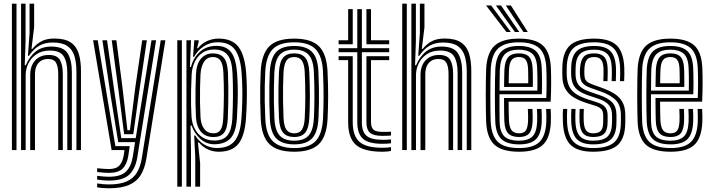

<svg xmlns="http://www.w3.org/2000/svg" viewBox="-20 -820 3890 1049"><path d="M397.6 0V-426.7Q397.6 -476.9 386.9 -513Q376.2 -549.1 348.3 -568.4Q320.5 -587.7 269 -587.7Q223.7 -587.7 193 -569.3Q162.2 -550.9 138.3 -515.1H132.5L141.5 -638.2V-800H166.5V-670.9L152 -552.7H156.6Q179.8 -581 207.7 -595.2Q235.5 -609.5 276.9 -609.5Q335.1 -609.5 366.6 -588Q398.1 -566.6 410.3 -526.8Q422.4 -487 422.4 -431.6V0ZM45.1 0V-800H70.1V0ZM145 0V-411.4Q145 -443.5 157 -467.9Q169.1 -492.2 191.8 -506Q214.4 -519.7 246.2 -519.7Q292.2 -519.7 307.7 -492.3Q323.1 -464.9 323.1 -417.1V0H298.1V-415.6Q298.1 -454.9 286.7 -476.3Q275.4 -497.7 242.6 -497.7Q220 -497.7 204 -487.8Q187.9 -477.9 179.5 -459.2Q171.1 -440.4 171.1 -414V0ZM95.1 0V-800H119.7V-594.8L115.2 -463.9H121Q141.9 -513.2 176.4 -539.6Q210.9 -566 261.6 -565.6Q327.6 -564.9 350.1 -527.9Q372.6 -490.9 372.6 -425.1V0H347.7V-421.9Q347.7 -480.7 328 -512.3Q308.3 -543.8 252.4 -543.8Q209.7 -543.8 180.2 -524.4Q150.7 -505 135.5 -474.3Q120.2 -443.6 120.2 -409.2V0Z M574.3 208.7Q557.7 208.7 539.4 207.1Q521.1 205.5 510.8 203.1V182.2Q525.5 184.8 543 186.3Q560.4 187.7 574.3 187.7Q634.7 187.7 671.5 171.5Q708.4 155.3 727.8 123.2Q747.2 91.1 754.9 43.6L858.2 -600H883.6L779.5 47.7Q771 99.4 749.5 135.3Q727.9 171.2 686 190Q644.1 208.7 574.3 208.7ZM574.3 124.6Q562.8 124.6 547.3 123.4Q531.7 122.2 510.8 119.8V99.2Q533.6 101.3 548.3 102.4Q562.9 103.6 574.3 103.6Q615.7 103.6 633.2 83.3Q650.7 63.1 656.4 26.7L660 0H589.9L488.6 -600H513.9L610.3 -21.7H688.8L681 30.8Q673.7 77.5 650.1 101.1Q626.6 124.6 574.3 124.6ZM574.3 166.6Q561.7 166.6 544.5 165.3Q527.4 163.9 510.8 161.4V140.8Q529.6 143.1 545.9 144.4Q562.3 145.7 574.3 145.7Q639 145.7 667.8 118.1Q696.6 90.4 705.6 35.1L717.9 -43.5H625.9L585.7 -289.6L539.5 -600H564.9L606.8 -307.1L642.6 -65.2H721.6L807.7 -600H832.9L730.2 39.3Q720.1 101.3 686.3 134Q652.6 166.6 574.3 166.6ZM658.2 -86.9 627.7 -324 590.5 -600H615.8L649.3 -339.9L676.2 -108.7H689.8L719.5 -344.2L756.9 -600H782.3L740.5 -318.7L708.3 -86.9Z M1046.8 200V38.7L1040.8 -79.9H1046.7Q1065.2 -48.5 1096.8 -29.9Q1128.5 -11.3 1165.1 -11.3Q1230.6 -11.3 1261.7 -49.4Q1292.8 -87.4 1299.1 -172.8Q1302.3 -219.2 1303.4 -260.1Q1304.6 -301.1 1303.8 -340.8Q1303 -380.6 1299.9 -423.3Q1293.2 -509.3 1263.2 -549.2Q1233.2 -589.2 1169.1 -589.2Q1127.7 -589.2 1093.7 -567Q1059.7 -544.9 1040.3 -509.6H1034.6L1041.6 -600H1065.3V-591.6L1056.7 -556.7H1061.7Q1081.4 -581.9 1110.9 -595.5Q1140.4 -609.1 1174.6 -609.1Q1247.6 -609.1 1282.3 -564.7Q1316.9 -520.4 1324.8 -423Q1328 -381.7 1328.6 -341.5Q1329.3 -301.3 1328.1 -260.1Q1327 -218.9 1324 -174.1Q1317.1 -77.3 1282.6 -34.2Q1248.1 9 1174.8 9Q1143 9 1114.9 -4.1Q1086.8 -17.3 1067.1 -41.5H1061.3L1073.4 71.5V200ZM948.6 200V-600H973.6V200ZM998.6 200V-600H1023.5L1017.7 -454L1023.3 -453.8Q1035.8 -503.6 1071.8 -536.5Q1107.7 -569.4 1162.2 -569.4Q1215.9 -569.4 1242.5 -535Q1269 -500.7 1275.2 -423.2Q1278.3 -381.4 1278.9 -341.9Q1279.6 -302.4 1278.4 -261.3Q1277.3 -220.1 1274.4 -172.9Q1269.1 -97.3 1240.4 -65.4Q1211.6 -33.5 1155 -31.8Q1109.4 -30.7 1076.3 -59.6Q1043.1 -88.5 1026.6 -134.1H1020.9L1023.5 4.1V200ZM1150.7 -52.1Q1200.8 -52.1 1223.4 -81.3Q1246 -110.5 1249.4 -173.5Q1252.3 -232.5 1252.8 -293.5Q1253.4 -354.5 1250.3 -422Q1246.9 -489.9 1223.3 -519.7Q1199.7 -549.5 1149.4 -549.5Q1111.8 -549.5 1085.2 -531.1Q1058.7 -512.7 1044 -482Q1029.4 -451.3 1027.1 -414.2Q1025 -368.5 1024 -327.3Q1023.1 -286.1 1023.7 -249.6Q1024.4 -213.1 1026.4 -181.1Q1029.3 -144.8 1044.6 -115.6Q1059.9 -86.4 1086.8 -69.3Q1113.7 -52.1 1150.7 -52.1ZM1147.2 -71.3Q1101.9 -71.3 1077.5 -100.7Q1053.2 -130 1050.5 -180.9Q1048.7 -219.1 1048.1 -257.8Q1047.5 -296.5 1048.3 -335.7Q1049 -374.9 1050.7 -414.5Q1053.6 -471.6 1078.5 -500Q1103.5 -528.3 1143.1 -528.3Q1182.7 -528.3 1202.8 -504.4Q1222.9 -480.5 1225.5 -423Q1227.2 -383 1227.5 -343.1Q1227.8 -303.2 1227.2 -261.4Q1226.5 -219.6 1224.7 -173.9Q1222.5 -118 1203.8 -94.6Q1185.1 -71.3 1147.2 -71.3ZM1147.1 -91.6Q1173.2 -91.6 1185.4 -111.1Q1197.6 -130.6 1199.7 -174.7Q1203 -242.7 1203.2 -300.7Q1203.4 -358.8 1200.5 -423Q1198.4 -467.7 1185.1 -488.1Q1171.7 -508.4 1143.1 -508.4Q1112.2 -508.4 1095.2 -483.1Q1078.2 -457.8 1075.4 -414.1Q1073.6 -378.9 1072.9 -339.6Q1072.1 -300.3 1072.8 -259.8Q1073.4 -219.3 1075.4 -180.3Q1077.8 -139.4 1096 -115.5Q1114.2 -91.6 1147.1 -91.6Z M1587.4 9Q1494.7 9 1451.9 -32.7Q1409.2 -74.3 1404.6 -170.2Q1402.3 -220.1 1401.6 -263.3Q1400.8 -306.4 1401.6 -347.3Q1402.3 -388.2 1404.4 -430.5Q1409.5 -524.8 1451.3 -566.9Q1493.1 -609 1587.4 -609Q1680.8 -609 1722.8 -567Q1764.9 -525 1769.5 -430.2Q1773 -354.3 1772.8 -293.2Q1772.6 -232.2 1769.7 -170.1Q1764.7 -74.2 1722.3 -32.6Q1679.8 9 1587.4 9ZM1587.4 -11.1Q1668.2 -11.1 1704.2 -48.9Q1740.3 -86.7 1744.7 -171.4Q1747.7 -233 1747.9 -292.1Q1748.1 -351.2 1744.6 -429.2Q1740.6 -513.1 1704.5 -551Q1668.5 -588.9 1587.4 -588.9Q1506.1 -588.9 1469.9 -551.1Q1433.7 -513.3 1429.3 -428.5Q1427.5 -391 1426.6 -351.7Q1425.8 -312.5 1426.4 -268.1Q1427.1 -223.7 1429.5 -170.4Q1433.7 -82.1 1472.5 -46.6Q1511.2 -11.1 1587.4 -11.1ZM1587.4 -31.2Q1522.7 -31.2 1490.3 -62.9Q1457.9 -94.7 1454.2 -173.4Q1452.3 -217.5 1451.6 -261Q1450.9 -304.5 1451.5 -346.1Q1452.2 -387.8 1454 -426.3Q1458.1 -501.5 1488.4 -535.2Q1518.8 -568.8 1587.4 -568.8Q1652 -568.8 1684 -537.2Q1716 -505.7 1719.6 -429.1Q1721.8 -379.7 1722.5 -336.5Q1723.2 -293.2 1722.5 -253.4Q1721.9 -213.6 1720 -174.4Q1716.1 -97 1685.1 -64.1Q1654.2 -31.2 1587.4 -31.2ZM1587.4 -51.3Q1641.1 -51.3 1666.4 -79.8Q1691.7 -108.3 1695.1 -175.2Q1697.6 -226.9 1697.9 -289.6Q1698.2 -352.2 1694.9 -425.9Q1691.8 -493.1 1666 -520.9Q1640.3 -548.7 1587.4 -548.7Q1533.3 -548.7 1508 -520.3Q1482.7 -492 1479 -425.5Q1477.4 -391.6 1476.7 -352.3Q1475.9 -313.1 1476.4 -268.6Q1476.9 -224.1 1479.2 -174.2Q1482.4 -106.5 1508.6 -78.9Q1534.8 -51.3 1587.4 -51.3ZM1587.4 -71.5Q1547 -71.5 1526.9 -95Q1506.8 -118.5 1504.2 -175.4Q1502.2 -220.7 1501.5 -261.9Q1500.8 -303.1 1501.5 -343.1Q1502.2 -383.1 1504 -424.4Q1507 -480.3 1526.3 -504.4Q1545.7 -528.5 1587.4 -528.5Q1626.8 -528.5 1647.1 -505.6Q1667.3 -482.7 1669.9 -425.2Q1672.9 -356.8 1673 -295.1Q1673 -233.4 1670.1 -176.2Q1667.3 -119.7 1647.8 -95.6Q1628.3 -71.5 1587.4 -71.5ZM1587.4 -91.6Q1616.9 -91.6 1629.9 -112.3Q1643 -133.1 1645.1 -177.5Q1647.7 -231 1648 -290.3Q1648.3 -349.6 1645 -424Q1643.2 -467.8 1629.8 -488.1Q1616.5 -508.4 1587.4 -508.4Q1557.5 -508.4 1544.4 -487.9Q1531.3 -467.3 1528.9 -423.1Q1527.1 -383.3 1526.5 -345.1Q1525.8 -307 1526.5 -265.9Q1527.1 -224.9 1529.1 -176.2Q1531.1 -130.4 1545.1 -111Q1559.2 -91.6 1587.4 -91.6Z M2069.3 -34.4Q1993.5 -34.4 1962.8 -62.1Q1932.1 -89.7 1932.1 -151.9V-534.8H1830V-556.5H1932.1V-770H1957.1V-556.5H2106.3V-534.8H1957.1V-151.9Q1957.1 -100.7 1982.2 -78.5Q2007.3 -56.2 2069.3 -56.2Q2080.8 -56.2 2092.3 -56.6Q2103.8 -57.1 2116.3 -58.1V-37.2Q2106.3 -35.7 2094.9 -35.1Q2083.4 -34.4 2069.3 -34.4ZM2069.3 9Q1967.8 9 1925 -28.3Q1882.2 -65.7 1882.2 -151.9V-491.3H1830V-513.1H1907.2V-151.9Q1907.2 -78 1943.7 -45.3Q1980.3 -12.7 2069.3 -12.7Q2083.8 -12.7 2095.4 -13.5Q2107.1 -14.3 2116.3 -16.3V4.7Q2098.6 9 2069.3 9ZM2069.3 -77.7Q2020.9 -77.7 2001.4 -94.9Q1982 -112 1982 -151.9V-513.1H2106.3V-491.3H2007V-151.9Q2007 -123.5 2020.6 -111.5Q2034.3 -99.5 2069.3 -99.5Q2089.4 -99.5 2100.8 -99.7Q2112.3 -99.9 2116.3 -100.5V-79.6Q2108.6 -78.8 2097.5 -78.3Q2086.5 -77.7 2069.3 -77.7ZM1830 -578.3V-600H1882.2V-770H1907.2V-578.3ZM1982 -578.3V-770H2007V-600H2106.3V-578.3Z M2530.1 0V-426.7Q2530.1 -476.9 2519.4 -513Q2508.7 -549.1 2480.8 -568.4Q2453 -587.7 2401.5 -587.7Q2356.2 -587.7 2325.5 -569.3Q2294.7 -550.9 2270.8 -515.1H2265L2274 -638.2V-800H2299V-670.9L2284.5 -552.7H2289.1Q2312.3 -581 2340.2 -595.2Q2368 -609.5 2409.4 -609.5Q2467.6 -609.5 2499.1 -588Q2530.6 -566.6 2542.8 -526.8Q2554.9 -487 2554.9 -431.6V0ZM2177.6 0V-800H2202.6V0ZM2277.5 0V-411.4Q2277.5 -443.5 2289.5 -467.9Q2301.6 -492.2 2324.3 -506Q2346.9 -519.7 2378.7 -519.7Q2424.7 -519.7 2440.2 -492.3Q2455.6 -464.9 2455.6 -417.1V0H2430.6V-415.6Q2430.6 -454.9 2419.2 -476.3Q2407.9 -497.7 2375.1 -497.7Q2352.5 -497.7 2336.5 -487.8Q2320.4 -477.9 2312 -459.2Q2303.6 -440.4 2303.6 -414V0ZM2227.6 0V-800H2252.2V-594.8L2247.7 -463.9H2253.5Q2274.4 -513.2 2308.9 -539.6Q2343.4 -566 2394.1 -565.6Q2460.1 -564.9 2482.6 -527.9Q2505.1 -490.9 2505.1 -425.1V0H2480.2V-421.9Q2480.2 -480.7 2460.5 -512.3Q2440.8 -543.8 2384.9 -543.8Q2342.2 -543.8 2312.7 -524.4Q2283.2 -505 2268 -474.3Q2252.7 -443.6 2252.7 -409.2V0Z M2816.5 9Q2724 9 2682.4 -28.3Q2640.8 -65.7 2636.2 -151.5Q2635.2 -176.2 2634.6 -215.7Q2634 -255.1 2634 -299.1Q2634 -343 2634.6 -382.4Q2635.2 -421.7 2636.3 -446.1Q2641.6 -534.9 2684.1 -572Q2726.7 -609 2814.9 -609Q2903.9 -609 2944.7 -572.7Q2985.6 -536.4 2989.6 -451Q2990.5 -432.5 2990.9 -410.5Q2991.2 -388.5 2991.2 -364.3Q2991.1 -340.1 2990.5 -314.8Q2989.9 -289.6 2988.6 -264.6H2758.8Q2759 -245.1 2759.2 -225.4Q2759.5 -205.6 2759.9 -188.9Q2760.3 -172.2 2760.7 -161.4Q2762.8 -124.6 2775.3 -108.1Q2787.7 -91.6 2816.5 -91.6Q2841.3 -91.6 2852.3 -106.5Q2863.2 -121.5 2865 -157.8Q2865.6 -167.8 2865.3 -185Q2865.1 -202.1 2864 -224.9H2889Q2890 -202.6 2890.3 -185Q2890.5 -167.4 2890 -156.7Q2887.8 -110.2 2870.9 -90.8Q2854.1 -71.5 2816.5 -71.5Q2774.9 -71.5 2756.3 -91.5Q2737.6 -111.5 2735.5 -158.6Q2735 -173.2 2734.6 -193.7Q2734.2 -214.3 2734 -237.9Q2733.8 -261.5 2733.8 -284.7H2964.7Q2965.6 -305.6 2966 -327.5Q2966.3 -349.4 2966.3 -371Q2966.3 -392.6 2965.9 -412.6Q2965.5 -432.6 2964.7 -449.9Q2961 -525.6 2925.9 -557.2Q2890.7 -588.9 2814.9 -588.9Q2738.3 -588.9 2702.1 -555.8Q2665.9 -522.8 2661.3 -444.7Q2660 -419.2 2659.5 -379.4Q2659 -339.5 2659 -295.9Q2659 -252.3 2659.6 -214.2Q2660.2 -176.2 2661 -154.1Q2665.1 -78.2 2700.4 -44.7Q2735.7 -11.1 2816.5 -11.1Q2892.8 -11.1 2926.9 -43.9Q2961 -76.6 2964.7 -152.8Q2965.2 -163.9 2965.1 -176Q2965 -188.2 2964.7 -200.8Q2964.3 -213.3 2963.7 -224.9H2988.6Q2989.5 -208.7 2990 -188.9Q2990.4 -169.1 2989.6 -151.9Q2985.6 -65.3 2945.5 -28.1Q2905.5 9 2816.5 9ZM2816.5 -31.2Q2750.4 -31.2 2720 -59.5Q2689.5 -87.7 2686 -155Q2684.9 -177.9 2684.4 -216.1Q2683.9 -254.4 2683.9 -297.7Q2683.9 -341 2684.5 -380Q2685 -419 2686.2 -443.1Q2690.3 -510.8 2720.2 -539.8Q2750.2 -568.8 2814.9 -568.8Q2877.1 -568.8 2906.9 -541.9Q2936.7 -515.1 2939.7 -449.2Q2940.6 -431.1 2941 -408Q2941.4 -384.9 2941.4 -358.7Q2941.3 -332.6 2940.4 -304.8H2709.1Q2708.9 -259.9 2709 -225.7Q2709.1 -191.4 2709.5 -156.8Q2710.5 -100.2 2734.9 -75.8Q2759.4 -51.3 2816.5 -51.3Q2863.8 -51.3 2887.9 -73.4Q2911.9 -95.5 2914.7 -154.2Q2915.3 -169.1 2915 -186.9Q2914.8 -204.6 2913.7 -224.9H2938.7Q2939.6 -206.6 2940 -188.5Q2940.4 -170.4 2939.7 -153.5Q2936.6 -87.5 2908.3 -59.4Q2879.9 -31.2 2816.5 -31.2ZM2709.3 -325H2915.8Q2916.3 -349.5 2916.3 -371.7Q2916.2 -393.9 2915.9 -413.4Q2915.5 -432.8 2914.7 -448.7Q2912.2 -506.6 2886.7 -527.7Q2861.3 -548.7 2814.9 -548.7Q2763.5 -548.7 2738.9 -524.3Q2714.4 -499.9 2710.9 -441.4Q2710.5 -428.2 2710 -395.6Q2709.5 -363.1 2709.3 -325ZM2734 -345.1Q2734.3 -361 2734.5 -378.4Q2734.7 -395.7 2735.1 -411.8Q2735.5 -427.9 2735.9 -439.9Q2738.8 -488 2757.2 -508.3Q2775.6 -528.5 2814.9 -528.5Q2853.8 -528.5 2870.9 -509.3Q2888 -490.1 2890 -446.1Q2890.5 -435.5 2890.9 -419.3Q2891.3 -403.1 2891.3 -383.8Q2891.4 -364.6 2891.1 -345.1ZM2759.2 -365.2H2866Q2866.2 -380.8 2866.1 -396.2Q2865.9 -411.5 2865.6 -424.5Q2865.3 -437.4 2865 -445.3Q2863.4 -479.3 2851.9 -493.9Q2840.3 -508.4 2814.9 -508.4Q2788 -508.4 2775.5 -492.6Q2763 -476.7 2760.9 -438.8Q2760.6 -429.2 2760.2 -418.1Q2759.9 -407 2759.7 -393.9Q2759.4 -380.8 2759.2 -365.2ZM2747 -645 2635.5 -790.3H2663.3L2770.9 -645ZM2793.4 -645 2689.5 -790.3H2717.2L2817.2 -645ZM2839.8 -645 2743.4 -790.3H2771.2L2863.7 -645Z M3220.7 9Q3136.2 9 3097.7 -28.2Q3059.3 -65.5 3055.5 -151.9Q3054.8 -169.6 3054.8 -189.7Q3054.8 -209.7 3056.3 -224.9H3079Q3077.8 -210.5 3077.7 -190.8Q3077.5 -171.1 3078.2 -153.2Q3081.6 -77.1 3114.7 -44.1Q3147.8 -11.1 3220.7 -11.1Q3301.7 -11.1 3336.6 -43.2Q3371.5 -75.4 3372 -148.7Q3372.2 -155.6 3372.3 -162.3Q3372.3 -169 3372.3 -175.9Q3372.2 -182.7 3372.2 -189.5Q3372.2 -246.9 3342.3 -274.9Q3312.3 -302.9 3258.8 -321.4L3213.1 -337.3Q3187.6 -346.3 3174.2 -356.2Q3160.8 -366.1 3155.5 -378.7Q3150.2 -391.3 3148.9 -408.3Q3148 -416.3 3148.1 -426Q3148.3 -435.6 3148.9 -445.3Q3151.9 -489.9 3168.5 -509.2Q3185 -528.5 3226.3 -528.5Q3260.5 -528.5 3279.3 -511.1Q3298.1 -493.7 3300 -446.5Q3300.5 -435.1 3300.2 -416.4Q3299.9 -397.7 3299.2 -376.9H3276.4Q3277.1 -396.7 3277.4 -414.6Q3277.8 -432.5 3277.3 -445.4Q3275.9 -479.3 3263.9 -493.8Q3251.9 -508.4 3226.3 -508.4Q3197.9 -508.4 3186.4 -493.8Q3174.8 -479.2 3173 -445.3Q3172.5 -435 3172.5 -426.3Q3172.5 -417.5 3173 -408.3Q3174.2 -391.8 3179.9 -382.6Q3185.6 -373.3 3195.9 -367.9Q3206.1 -362.6 3220.2 -357.3L3264.7 -341.5Q3302.7 -328.2 3332.4 -310.7Q3362.2 -293.3 3379.3 -264.8Q3396.4 -236.4 3396.4 -189.5Q3396.4 -182.3 3396.4 -175.6Q3396.5 -169 3396.4 -162.3Q3396.4 -155.7 3396.2 -148.6Q3395.5 -65.1 3355.3 -28Q3315.1 9 3220.7 9ZM3220.7 -31.2Q3159 -31.2 3131.4 -60.1Q3103.9 -88.9 3101 -154.1Q3100.5 -169.5 3100.5 -188.8Q3100.5 -208.2 3101.7 -224.9H3124.5Q3123.4 -208.2 3123.3 -189Q3123.3 -169.8 3123.7 -155.3Q3126.1 -99.7 3148.7 -75.5Q3171.3 -51.3 3220.7 -51.3Q3276.3 -51.3 3299.8 -74.5Q3323.2 -97.6 3323.7 -148.8Q3324 -159.8 3324 -169.5Q3323.9 -179.2 3323.9 -189.5Q3323.9 -226.8 3305.6 -247.4Q3287.2 -268 3247.2 -281.3L3199.3 -297.1Q3164.5 -308.6 3143.4 -322.9Q3122.2 -337.1 3112.2 -357.5Q3102.1 -378 3100.6 -408.2Q3100.2 -418.4 3100.3 -427.6Q3100.5 -436.8 3100.6 -445.4Q3100.9 -511.1 3129.9 -539.9Q3158.9 -568.8 3226.3 -568.8Q3287.1 -568.8 3314.8 -541.1Q3342.5 -513.4 3345.3 -449.3Q3345.8 -434.5 3345.7 -417Q3345.6 -399.5 3344.5 -376.9H3321.7Q3322.7 -398.9 3322.9 -415.7Q3323.2 -432.5 3322.5 -448.9Q3320.2 -505.4 3296.1 -527Q3272 -548.7 3226.3 -548.7Q3172 -548.7 3148.5 -524.5Q3125 -500.4 3124.7 -445.4Q3124.6 -436.3 3124.5 -427.1Q3124.3 -417.9 3124.7 -408.2Q3126.3 -383.2 3134.8 -366.5Q3143.3 -349.7 3160.7 -338.2Q3178 -326.7 3206.2 -317.2L3253.1 -301.3Q3302.1 -284.9 3325.1 -260.3Q3348.1 -235.7 3348.1 -189.5Q3348.1 -179.2 3348.1 -169.1Q3348.1 -158.9 3347.9 -148.8Q3347.3 -86.4 3318.2 -58.8Q3289.1 -31.2 3220.7 -31.2ZM3220.7 -71.5Q3183.4 -71.5 3165.9 -91.1Q3148.4 -110.7 3146.4 -156.4Q3146 -170.1 3146 -188.6Q3146 -207.1 3147.1 -224.9H3169.8Q3168.8 -208.6 3168.7 -190.7Q3168.7 -172.7 3169.2 -158.1Q3170.7 -122.4 3182.7 -107Q3194.8 -91.6 3220.7 -91.6Q3250.3 -91.6 3262.6 -105.3Q3275 -119.1 3275.4 -148.9Q3275.7 -159.7 3275.7 -169.4Q3275.6 -179.2 3275.6 -189.5Q3275.6 -213 3265 -224Q3254.4 -235 3235.5 -241.1L3185.2 -257Q3147.5 -269 3117.5 -286.2Q3087.6 -303.3 3070.1 -332.3Q3052.6 -361.3 3052.2 -408.1Q3052.1 -418.7 3052.1 -428.2Q3052.2 -437.6 3052.2 -445.5Q3052.6 -532.8 3092.8 -570.9Q3133 -609 3226.3 -609Q3310.7 -609 3348.9 -572.4Q3387 -535.8 3390.8 -451.1Q3391.5 -434.3 3391.2 -414.6Q3390.8 -394.9 3390 -376.9H3367.2Q3367.9 -393 3368.3 -413.1Q3368.7 -433.3 3368 -449.9Q3364.7 -524.4 3331.8 -556.7Q3298.9 -588.9 3226.3 -588.9Q3146 -588.9 3111.3 -555.5Q3076.7 -522 3076.4 -445.5Q3076.3 -436.3 3076.2 -427.1Q3076 -417.9 3076.4 -408.1Q3078 -371 3090.7 -346.5Q3103.4 -321.9 3128.6 -305.7Q3153.7 -289.5 3192.1 -277L3241.4 -261.2Q3274.6 -250.4 3287.2 -233.5Q3299.8 -216.7 3299.8 -189.5Q3299.8 -182.9 3299.8 -176.3Q3299.8 -169.7 3299.8 -163.1Q3299.8 -156.4 3299.6 -148.9Q3299.1 -108 3281 -89.7Q3262.9 -71.5 3220.7 -71.5Z M3644 9Q3551.5 9 3509.9 -28.3Q3468.3 -65.7 3463.7 -151.5Q3462.7 -176.2 3462.1 -215.7Q3461.5 -255.1 3461.5 -299.1Q3461.5 -343 3462.1 -382.4Q3462.7 -421.7 3463.8 -446.1Q3469.1 -534.9 3511.6 -572Q3554.2 -609 3642.4 -609Q3731.4 -609 3772.2 -572.7Q3813.1 -536.4 3817.1 -451Q3818 -432.5 3818.4 -410.5Q3818.7 -388.5 3818.7 -364.3Q3818.6 -340.1 3818 -314.8Q3817.4 -289.6 3816.1 -264.6H3586.3Q3586.5 -245.1 3586.7 -225.4Q3587 -205.6 3587.4 -188.9Q3587.8 -172.2 3588.2 -161.4Q3590.3 -124.6 3602.8 -108.1Q3615.2 -91.6 3644 -91.6Q3668.8 -91.6 3679.8 -106.5Q3690.7 -121.5 3692.5 -157.8Q3693.1 -167.8 3692.8 -185Q3692.6 -202.1 3691.5 -224.9H3716.5Q3717.5 -202.6 3717.8 -185Q3718 -167.4 3717.5 -156.7Q3715.3 -110.2 3698.4 -90.8Q3681.6 -71.5 3644 -71.5Q3602.4 -71.5 3583.8 -91.5Q3565.1 -111.5 3563 -158.6Q3562.5 -173.2 3562.1 -193.7Q3561.7 -214.3 3561.5 -237.9Q3561.3 -261.5 3561.3 -284.7H3792.2Q3793.1 -305.6 3793.5 -327.5Q3793.8 -349.4 3793.8 -371Q3793.8 -392.6 3793.4 -412.6Q3793 -432.6 3792.2 -449.9Q3788.5 -525.6 3753.4 -557.2Q3718.2 -588.9 3642.4 -588.9Q3565.8 -588.9 3529.6 -555.8Q3493.4 -522.8 3488.8 -444.7Q3487.5 -419.2 3487 -379.4Q3486.5 -339.5 3486.5 -295.9Q3486.5 -252.3 3487.1 -214.2Q3487.7 -176.2 3488.5 -154.1Q3492.6 -78.2 3527.9 -44.7Q3563.2 -11.1 3644 -11.1Q3720.3 -11.1 3754.4 -43.9Q3788.5 -76.6 3792.2 -152.8Q3792.7 -163.9 3792.6 -176Q3792.5 -188.2 3792.2 -200.8Q3791.8 -213.3 3791.2 -224.9H3816.1Q3817 -208.7 3817.5 -188.9Q3817.9 -169.1 3817.1 -151.9Q3813.1 -65.3 3773 -28.1Q3733 9 3644 9ZM3644 -31.2Q3577.9 -31.2 3547.5 -59.5Q3517 -87.7 3513.5 -155Q3512.4 -177.9 3511.9 -216.1Q3511.4 -254.4 3511.4 -297.7Q3511.4 -341 3512 -380Q3512.5 -419 3513.7 -443.1Q3517.8 -510.8 3547.7 -539.8Q3577.7 -568.8 3642.4 -568.8Q3704.6 -568.8 3734.4 -541.9Q3764.2 -515.1 3767.2 -449.2Q3768.1 -431.1 3768.5 -408Q3768.9 -384.9 3768.9 -358.7Q3768.8 -332.6 3767.9 -304.8H3536.6Q3536.4 -259.9 3536.5 -225.7Q3536.6 -191.4 3537 -156.8Q3538 -100.2 3562.4 -75.8Q3586.9 -51.3 3644 -51.3Q3691.3 -51.3 3715.4 -73.4Q3739.4 -95.5 3742.2 -154.2Q3742.8 -169.1 3742.5 -186.9Q3742.3 -204.6 3741.2 -224.9H3766.2Q3767.1 -206.6 3767.5 -188.5Q3767.9 -170.4 3767.2 -153.5Q3764.1 -87.5 3735.8 -59.4Q3707.4 -31.2 3644 -31.2ZM3536.8 -325H3743.3Q3743.8 -349.5 3743.8 -371.7Q3743.7 -393.9 3743.4 -413.4Q3743 -432.8 3742.2 -448.7Q3739.7 -506.6 3714.2 -527.7Q3688.8 -548.7 3642.4 -548.7Q3591 -548.7 3566.4 -524.3Q3541.9 -499.9 3538.4 -441.4Q3538 -428.2 3537.5 -395.6Q3537 -363.1 3536.8 -325ZM3561.5 -345.1Q3561.8 -361 3562 -378.4Q3562.2 -395.7 3562.6 -411.8Q3563 -427.9 3563.4 -439.9Q3566.3 -488 3584.7 -508.3Q3603.1 -528.5 3642.4 -528.5Q3681.3 -528.5 3698.4 -509.3Q3715.5 -490.1 3717.5 -446.1Q3718 -435.5 3718.4 -419.3Q3718.8 -403.1 3718.8 -383.8Q3718.9 -364.6 3718.6 -345.1ZM3586.7 -365.2H3693.5Q3693.7 -380.8 3693.6 -396.2Q3693.4 -411.5 3693.1 -424.5Q3692.8 -437.4 3692.5 -445.3Q3690.9 -479.3 3679.4 -493.9Q3667.8 -508.4 3642.4 -508.4Q3615.5 -508.4 3603 -492.6Q3590.5 -476.7 3588.4 -438.8Q3588.1 -429.2 3587.7 -418.1Q3587.4 -407 3587.2 -393.9Q3586.9 -380.8 3586.7 -365.2Z"/></svg>

Font: Big Shoulders Inline Thin
Style: Regular
Weight: 100
Designer: Patric King
Foundry: XO Type Co
Version: Version 2.002